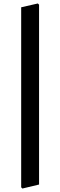

<svg xmlns="http://www.w3.org/2000/svg" viewBox="-20 -907 347 1106"><path d="M102 172 109 179 205 156V-880L198 -887L102 -865Z"/></svg>

Font: Noto Serif Oriya SemiBold
Style: Regular
Weight: 600
Designer: David Williams
Foundry: Google LLC, David Williams
Version: Version 1.051